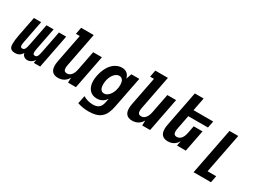

<svg xmlns="http://www.w3.org/2000/svg" viewBox="-27 -1625 3667 2699"><g transform="rotate(30 1806.0 -276.0)"><path d="M98.1 13.2Q64 13.2 41.7 1Q19.5 -11.2 11.2 -35.6Q4.9 -53.2 4.9 -86.4Q4.9 -114.7 9.3 -152.3Q13.7 -189.9 23.4 -238.8L83.5 -546.9H200.7L132.3 -195.8Q128.4 -174.3 126.2 -158.7Q124 -143.1 124 -131.3Q124 -126.5 124.5 -122.1Q125 -117.7 126 -113.8Q129.4 -102.1 136.2 -97.9Q143.1 -93.8 155.3 -93.8Q168 -93.8 177 -98.1Q186 -102.5 193.8 -114.7Q201.7 -127 207.5 -146.2Q213.4 -165.5 219.2 -195.8L287.6 -546.9H403.3L335 -195.8Q327.1 -156.7 327.1 -132.8Q327.1 -127.4 327.6 -123Q328.1 -118.7 329.1 -114.7Q332 -104 338.9 -98.9Q345.7 -93.8 359.9 -93.8Q371.6 -93.8 380.6 -97.9Q389.6 -102.1 397 -113.8Q404.3 -125.5 410.2 -145.3Q416 -165 421.9 -195.8L490.2 -546.9H607.4L501 0H397L408.2 -56.6Q399.4 -41 387.2 -28.3Q375 -15.6 360.4 -6.3Q345.7 2.9 329.6 8.1Q313.5 13.2 296.9 13.2Q279.3 13.2 264.9 7.8Q250.5 2.4 239.3 -6.8Q229 -15.1 221.9 -27.1Q214.8 -39.1 214.8 -54.7Q190.4 -17.1 162.1 -2Q133.8 13.2 98.1 13.2Z M794.9 13.2Q733.9 13.2 702.4 -19.3Q670.9 -51.8 670.9 -117.2Q670.9 -134.3 673.1 -152.6Q675.3 -170.9 679.2 -191.9L768.6 -649.9H706.1L727.1 -759.8H931.6L825.7 -213.9Q819.8 -183.6 819.8 -163.6Q819.8 -132.3 833.3 -117.7Q846.7 -103 873 -103Q915 -103 943.6 -137.2Q972.2 -171.4 984.4 -233.9L1045.4 -546.9H1187.5L1081.1 0H953.1L955.1 -82Q930.2 -35.6 889.2 -11.2Q848.1 13.2 794.9 13.2Z M1403.3 207Q1353 207 1309.1 199.7Q1265.1 192.4 1222.2 178.2L1248.5 48.8Q1285.2 70.8 1325.4 81.8Q1365.7 92.8 1406.2 92.8Q1438.5 92.8 1462.6 85.7Q1486.8 78.6 1504.2 64Q1521.5 49.3 1532.5 27.3Q1543.5 5.4 1549.3 -24.9L1562.5 -89.8Q1535.2 -47.9 1497.3 -27.8Q1459.5 -7.8 1413.1 -7.8Q1375 -7.8 1344.2 -20.8Q1313.5 -33.7 1291.7 -58.6Q1270 -83.5 1258.3 -119.4Q1246.6 -155.3 1246.6 -201.2Q1246.6 -232.4 1252.2 -266.8Q1257.8 -301.3 1267.8 -334.7Q1277.8 -368.2 1292 -399.2Q1306.2 -430.2 1323.2 -455.1Q1358.4 -505.9 1406.7 -533.9Q1455.1 -562 1507.8 -562Q1558.6 -562 1591.3 -535.2Q1624 -508.3 1634.3 -458L1666 -546.9H1794.4L1695.3 -41Q1682.1 26.4 1659.7 73.7Q1637.2 121.1 1602.1 150.6Q1566.9 180.2 1518.1 193.6Q1469.2 207 1403.3 207ZM1465.3 -120.1Q1494.6 -120.1 1520 -137.9Q1545.4 -155.8 1564.5 -185.5Q1583.5 -215.3 1594.5 -253.9Q1605.5 -292.5 1605.5 -334Q1605.5 -390.1 1585.7 -417Q1565.9 -443.8 1532.2 -443.8Q1503.4 -443.8 1478 -426.3Q1452.6 -408.7 1433.6 -379.2Q1414.6 -349.6 1403.6 -311Q1392.6 -272.5 1392.6 -230Q1392.6 -173.8 1411.9 -147Q1431.2 -120.1 1465.3 -120.1Z M1999 13.2Q1938 13.2 1906.5 -19.3Q1875 -51.8 1875 -117.2Q1875 -134.3 1877.2 -152.6Q1879.4 -170.9 1883.3 -191.9L1972.7 -649.9H1910.2L1931.2 -759.8H2135.7L2029.8 -213.9Q2023.9 -183.6 2023.9 -163.6Q2023.9 -132.3 2037.4 -117.7Q2050.8 -103 2077.1 -103Q2119.1 -103 2147.7 -137.2Q2176.3 -171.4 2188.5 -233.9L2249.5 -546.9H2391.6L2285.2 0H2157.2L2159.2 -82Q2134.3 -35.6 2093.3 -11.2Q2052.2 13.2 1999 13.2Z M2578.1 14.2Q2517.1 14.2 2485.4 -18.3Q2453.6 -50.8 2453.6 -116.2Q2453.6 -133.3 2455.8 -151.9Q2458 -170.4 2461.9 -190.9L2572.8 -759.8H2715.8L2674.3 -546.9H2993.7L2972.2 -437H2652.8L2609.4 -212.9Q2603.5 -183.6 2603.5 -162.6Q2603.5 -103 2656.2 -103Q2697.3 -103 2725.8 -135.7Q2754.4 -168.5 2767.1 -232.9L2790 -351.6H2933.1L2864.7 0H2721.7L2737.3 -81.1Q2712.9 -34.7 2672.1 -10.3Q2631.3 14.2 2578.1 14.2Z M3258.3 -546.9H3400.4L3274.9 98.1H3414.6L3393.1 208H3111.3Z"/></g></svg>

Font: Hack
Style: Bold Italic
Weight: 700
Italic angle: -11°
Monospace: yes
Designer: Christopher Simpkins
Foundry: Christopher Simpkins
Version: Version 2.017; ttfautohint (v1.4.1) -l 4 -r 80 -G 350 -x 0 -